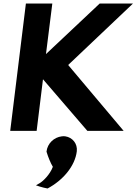

<svg xmlns="http://www.w3.org/2000/svg" viewBox="-20 -733 775 1090"><path d="M416 126C421 82 391 47 351 41C344 40 340 40 331 41C287 46 249 81 244 128C254 161 267 192 280 214C264 258 223 297 205 307L184 319L205 326C220 331 235 334 250 337C337 291 406 210 416 126ZM682 10 367 -364 735 -713H546L241 -426L277 -713H127L38 10H188L224 -283L476 10Z"/></svg>

Font: Bluebird
Style: SfBdObl
Weight: 700
Designer: Jasper
Foundry: Cannot Into Space Fonts
Version: Version 0.98